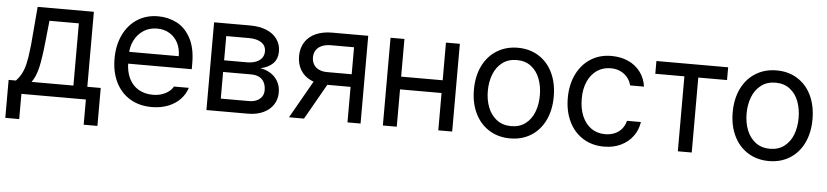

<svg xmlns="http://www.w3.org/2000/svg" viewBox="-42 -771 4981 1156"><g transform="rotate(5 2448.0 -192.5)"><path d="M10.7 -77.1H54.7Q74.2 -97.7 87.4 -122.1Q100.6 -146.5 109.4 -183.1Q118.2 -219.7 124 -275.4Q126 -287.1 127 -298.8Q127.9 -310.5 128.9 -322.3L146.5 -530.3H486.3V-77.1H567.4V152.3H484.4V0H94.7V152.3H10.7ZM402.3 -77.1V-453.1H224.6L210.9 -322.3Q201.2 -225.6 188 -168.5Q174.8 -111.3 149.4 -77.1Z M634.8 -260.7Q634.8 -341.8 665 -404.8Q695.3 -467.8 749.5 -502.4Q803.7 -537.1 875 -537.1Q935.5 -537.1 987.3 -510.7Q1039.1 -484.4 1071.3 -424.8Q1103.5 -365.2 1103.5 -272.5V-237.3H693.4V-308.6H1018.6Q1018.6 -353.5 1001 -388.2Q983.4 -422.9 950.7 -442.9Q918 -462.9 875 -462.9Q828.1 -462.9 793 -439.9Q757.8 -417 738.3 -378.4Q718.8 -339.8 718.8 -295.9V-248Q718.8 -189.5 739.3 -147.9Q759.8 -106.4 796.9 -85Q834 -63.5 882.8 -63.5Q913.1 -63.5 937.5 -71.8Q961.9 -80.1 979 -93.3Q996.1 -106.4 1005.9 -124H1095.7Q1083 -84 1053.7 -53.7Q1024.4 -23.4 980.5 -6.3Q936.5 10.7 882.8 10.7Q807.6 10.7 751.5 -22.9Q695.3 -56.6 665 -118.2Q634.8 -179.7 634.8 -260.7Z M1212.9 -530.3H1429.7Q1487.3 -530.3 1529.3 -513.2Q1571.3 -496.1 1594.2 -463.9Q1617.2 -431.6 1617.2 -389.6Q1617.2 -343.8 1589.8 -316.4Q1562.5 -289.1 1514.6 -279.3Q1546.9 -274.4 1574.7 -257.8Q1602.5 -241.2 1620.1 -211.9Q1637.7 -182.6 1637.7 -142.6Q1637.7 -101.6 1616.7 -69.3Q1595.7 -37.1 1556.2 -18.6Q1516.6 0 1462.9 0H1212.9ZM1551.8 -149.4Q1551.8 -176.8 1541.5 -196.8Q1531.2 -216.8 1511.2 -227.1Q1491.2 -237.3 1462.9 -237.3H1293V-76.2H1462.9Q1490.2 -76.2 1510.3 -85.4Q1530.3 -94.7 1541 -110.8Q1551.8 -127 1551.8 -149.4ZM1533.2 -382.8Q1533.2 -417 1505.9 -435.5Q1478.5 -454.1 1429.7 -454.1H1293V-307.6H1429.7Q1461.9 -307.6 1485.4 -316.9Q1508.8 -326.2 1521 -342.8Q1533.2 -359.4 1533.2 -382.8Z M2065.4 -454.1H1925.8Q1894.5 -454.1 1871.6 -444.3Q1848.6 -434.6 1836.4 -416Q1824.2 -397.5 1824.2 -372.1Q1824.2 -347.7 1835.4 -329.1Q1846.7 -310.5 1867.7 -300.8Q1888.7 -291 1917 -291H2086.9V-214.8H1917Q1862.3 -214.8 1822.8 -233.9Q1783.2 -252.9 1761.7 -288.6Q1740.2 -324.2 1740.2 -372.1Q1740.2 -420.9 1762.7 -456.5Q1785.2 -492.2 1827.1 -511.2Q1869.1 -530.3 1925.8 -530.3H2144.5V0H2065.4ZM1862.3 -264.6H1953.1L1802.7 0H1711.9Z M2634.8 -225.6H2342.8V-302.7H2634.8ZM2363.3 0H2279.3V-530.3H2363.3ZM2698.2 0H2614.3V-530.3H2698.2Z M2806.6 -262.7Q2806.6 -344.7 2836.9 -406.7Q2867.2 -468.8 2922.4 -502.9Q2977.5 -537.1 3048.8 -537.1Q3120.1 -537.1 3174.8 -502.9Q3229.5 -468.8 3259.3 -406.7Q3289.1 -344.7 3289.1 -262.7Q3289.1 -181.6 3259.3 -119.6Q3229.5 -57.6 3174.8 -23.4Q3120.1 10.7 3048.8 10.7Q2977.5 10.7 2922.4 -23.4Q2867.2 -57.6 2836.9 -119.6Q2806.6 -181.6 2806.6 -262.7ZM3205.1 -262.7Q3205.1 -317.4 3188 -362.8Q3170.9 -408.2 3135.7 -435.5Q3100.6 -462.9 3048.8 -462.9Q2997.1 -462.9 2961.4 -435.5Q2925.8 -408.2 2908.2 -362.8Q2890.6 -317.4 2890.6 -262.7Q2890.6 -208 2908.2 -163.1Q2925.8 -118.2 2961.4 -90.8Q2997.1 -63.5 3048.8 -63.5Q3100.6 -63.5 3135.7 -90.8Q3170.9 -118.2 3188 -163.1Q3205.1 -208 3205.1 -262.7Z M3374 -262.7Q3374 -342.8 3404.3 -405.3Q3434.6 -467.8 3488.8 -502.4Q3543 -537.1 3614.3 -537.1Q3670.9 -537.1 3716.3 -516.6Q3761.7 -496.1 3790 -458Q3818.4 -419.9 3825.2 -370.1H3741.2Q3735.4 -395.5 3718.8 -416.5Q3702.1 -437.5 3676.3 -450.2Q3650.4 -462.9 3616.2 -462.9Q3569.3 -462.9 3533.7 -438.5Q3498 -414.1 3478 -369.6Q3458 -325.2 3458 -265.6Q3458 -205.1 3477.5 -159.7Q3497.1 -114.3 3532.7 -89.4Q3568.4 -64.5 3616.2 -64.5Q3647.5 -64.5 3673.3 -75.2Q3699.2 -85.9 3716.8 -106.9Q3734.4 -127.9 3741.2 -156.2H3825.2Q3818.4 -108.4 3791 -70.8Q3763.7 -33.2 3718.8 -11.2Q3673.8 10.7 3616.2 10.7Q3543 10.7 3487.8 -24.4Q3432.6 -59.6 3403.3 -121.6Q3374 -183.6 3374 -262.7Z M3886.2 -530.3H4319.8V-453.1H4146V0H4062V-453.1H3886.2Z M4370.6 -262.7Q4370.6 -344.7 4400.9 -406.7Q4431.2 -468.8 4486.3 -502.9Q4541.5 -537.1 4612.8 -537.1Q4684.1 -537.1 4738.8 -502.9Q4793.5 -468.8 4823.2 -406.7Q4853 -344.7 4853 -262.7Q4853 -181.6 4823.2 -119.6Q4793.5 -57.6 4738.8 -23.4Q4684.1 10.7 4612.8 10.7Q4541.5 10.7 4486.3 -23.4Q4431.2 -57.6 4400.9 -119.6Q4370.6 -181.6 4370.6 -262.7ZM4769 -262.7Q4769 -317.4 4752 -362.8Q4734.9 -408.2 4699.7 -435.5Q4664.6 -462.9 4612.8 -462.9Q4561 -462.9 4525.4 -435.5Q4489.7 -408.2 4472.2 -362.8Q4454.6 -317.4 4454.6 -262.7Q4454.6 -208 4472.2 -163.1Q4489.7 -118.2 4525.4 -90.8Q4561 -63.5 4612.8 -63.5Q4664.6 -63.5 4699.7 -90.8Q4734.9 -118.2 4752 -163.1Q4769 -208 4769 -262.7Z"/></g></svg>

Font: WEMIX Pretendard Variable
Style: Regular
Weight: 400
Designer: Base glyphs from Inter by Rasmus Andersson; Hangeul glyphs from Noto Sans CJK(Source Han Sans) by Jang Soo-young and Kan
Foundry: Kil Hyung-jin
Version: Version 1.000;Glyphs 3.2 (3208)